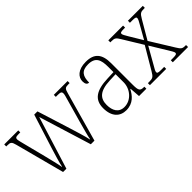

<svg xmlns="http://www.w3.org/2000/svg" viewBox="32 -1109 1684 1684"><g transform="rotate(-45 874.5 -266.5)"><path d="M78 -458 199 0H240L392 -489L543 0H588L716 -456C729 -505 736 -511 776 -511H791V-536H620V-511H646C681 -511 689 -503 689 -485C689 -472 682 -448 674 -421L615 -212C594 -134 576 -73 570 -36H567C560 -76 528 -178 513 -226L416 -535H376L274 -212C259 -163 231 -73 226 -40H223C218 -74 196 -162 184 -210L130 -422C125 -441 116 -476 116 -487C116 -504 123 -511 158 -511H179V-536H5V-511H17C57 -511 66 -505 78 -458Z M975 10C1061 10 1103 -46 1130 -97H1134L1141 0H1232V-25H1228C1181 -25 1172 -38 1172 -109V-377C1172 -489 1128 -543 1023 -543C924 -543 881 -493 881 -442C881 -409 893 -393 915 -393C915 -470 939 -513 1021 -513C1112 -513 1131 -460 1131 -371V-307L1055 -304C910 -299 843 -252 843 -147C843 -40 899 10 975 10ZM983 -22C914 -22 885 -76 885 -145C885 -225 927 -273 1058 -278L1131 -281V-181C1131 -101 1069 -22 983 -22Z M1276 0H1478V-25H1438C1402 -25 1395 -30 1395 -42C1395 -55 1407 -73 1423 -101L1511 -256L1604 -104C1624 -71 1635 -54 1635 -43C1635 -31 1628 -25 1590 -25H1560V0H1749V-25H1739C1705 -25 1695 -31 1669 -74L1536 -289L1636 -460C1663 -506 1673 -511 1714 -511H1724V-536H1539V-511H1571C1607 -511 1614 -506 1614 -494C1614 -482 1603 -463 1587 -435L1519 -315L1445 -438C1429 -466 1418 -483 1418 -494C1418 -505 1423 -511 1462 -511H1479V-536H1296V-511H1312C1349 -511 1359 -504 1384 -462L1494 -282L1373 -77C1346 -31 1336 -25 1293 -25H1276Z"/></g></svg>

Font: Noto Serif Sinhala SemiCondensed ExtraLight
Style: Regular
Weight: 200
Width: 4
Designer: Jelle Bosma - Monotype Design Team
Foundry: Monotype Imaging Inc.
Version: Version 2.007